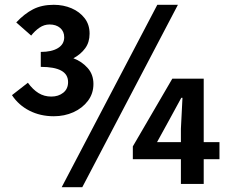

<svg xmlns="http://www.w3.org/2000/svg" viewBox="-20 -774 961 808"><path d="M206.5 -284.8Q149.7 -284.8 103.8 -308.2Q57.9 -331.7 30.4 -373.6L97.4 -425.8Q118.2 -397.1 142 -382.4Q165.8 -367.6 196 -367.6Q225.7 -367.6 246.1 -383.7Q266.5 -399.9 266.5 -428.5Q266.5 -461 237.7 -476.8Q209 -492.6 151.6 -492.6V-555.5Q197.7 -555.5 224 -571.7Q250.2 -587.8 250.2 -617.2Q250.2 -641.7 233.2 -656.4Q216.2 -671 188.6 -671Q165.7 -671 146.1 -657.5Q126.5 -644 111.2 -624.3L48.4 -679.6Q82.7 -716.2 119.3 -735Q156 -753.8 206.2 -753.8Q246.8 -753.8 281 -739.2Q315.2 -724.5 336.1 -697.5Q357 -670.6 357 -632.5Q357 -596.1 338.6 -571Q320.3 -545.8 288.9 -528.7Q324.3 -515.5 348.7 -488.1Q373.2 -460.7 373.2 -420.7Q373.2 -380.1 349.9 -349.4Q326.6 -318.7 288.9 -301.7Q251.2 -284.8 206.5 -284.8ZM239.6 13.8 642 -753.8H728.7L326.3 13.8ZM741.3 0V-232.1L747.9 -362.3H742.9L694.5 -273.4L640.9 -175.9H903.6V-104H539V-157.9L705.2 -443H837.3V0Z"/></svg>

Font: Noto Sans TC
Style: Regular
Weight: 100
Designer: Ryoko NISHIZUKA 西塚涼子 (kana, bopomofo & ideographs); Paul D. Hunt (Latin, Greek & Cyrillic); Sandoll Communications 산돌커뮤니
Foundry: Adobe
Version: Version 2.004;hotconv 1.0.118;makeotfexe 2.5.65603